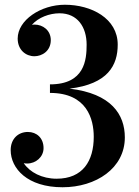

<svg xmlns="http://www.w3.org/2000/svg" viewBox="-20 -779 586 809"><path d="M506 -200C506 -296.5 449 -385 273 -405.5C435 -425 476 -504 476 -591C476 -701.5 365 -759 253.5 -759C151.5 -759 54.5 -694 54.5 -616.5C54.5 -569 88.5 -542 125 -542C156.5 -542 194 -563.5 194 -610C194 -651 161 -675.5 125 -675.5C121.5 -675.5 118 -675 114.5 -674.5C141.5 -705.5 188.5 -723 231 -723C306.5 -723 345 -665 345 -591C345 -527 337 -423.5 190.5 -423.5V-387.5C347 -387.5 375 -276.5 375 -202.5C375 -101 329 -26 218.5 -26C157 -26 105.5 -53 80 -91.5C84.5 -90.5 89.5 -90 94.5 -90C130.5 -90 163.5 -117 163.5 -155C163.5 -197.5 134.5 -223 97.5 -223C56.5 -223 25 -194 25 -146.5C25 -69 95.5 10 243.5 10C384.5 10 506 -70 506 -200Z"/></svg>

Font: Bodoni* 06pt Medium
Style: Regular
Weight: 500
Version: Version 2.3